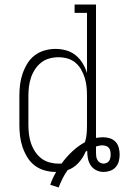

<svg xmlns="http://www.w3.org/2000/svg" viewBox="-20 -755 551 852"><path d="M240 77 203 65Q208 50 214.5 36Q221 22 229 8Q228 8 227.5 8Q227 8 226 8Q202 8 177.5 1Q153 -6 133.5 -21Q114 -36 101 -57.5Q88 -79 80 -102.5Q72 -126 69 -150.5Q66 -175 66 -200V-330Q66 -355 69 -379.5Q72 -404 80 -427.5Q88 -451 101 -472.5Q114 -494 133.5 -509Q153 -524 177.5 -531Q202 -538 226 -538Q250 -538 273.5 -531.5Q297 -525 315.5 -510Q334 -495 346.5 -474.5Q359 -454 366 -431V-698H311V-735H406V-143Q414 -144 421.5 -145Q429 -146 437 -146Q452 -146 467 -141.5Q482 -137 492.5 -126Q503 -115 507 -99.5Q511 -84 511 -69Q511 -54 507 -39Q503 -24 493 -13Q483 -2 468.5 3Q454 8 439 8Q422 8 406.5 0Q391 -8 382 -22Q373 -36 370 -52.5Q367 -69 367 -86Q365 -85 363.5 -84Q362 -83 360 -82Q349 -55 328.5 -32.5Q308 -10 280 0Q267 18 257.5 37.5Q248 57 240 77ZM239 -29Q243 -29 246 -29Q249 -29 253 -29Q274 -58 300 -82.5Q326 -107 357 -124Q363 -143 364.5 -162Q366 -181 366 -200V-330Q366 -350 364 -370Q362 -390 356 -409.5Q350 -429 340 -446.5Q330 -464 314.5 -477Q299 -490 279.5 -495.5Q260 -501 239 -501Q219 -501 199 -495.5Q179 -490 163 -477.5Q147 -465 135.5 -447.5Q124 -430 117.5 -410.5Q111 -391 108.5 -370.5Q106 -350 106 -330V-200Q106 -180 108.5 -159.5Q111 -139 117.5 -119.5Q124 -100 135.5 -82.5Q147 -65 163 -52.5Q179 -40 199 -34.5Q219 -29 239 -29ZM439 -29Q446 -29 453 -32Q460 -35 464 -41Q468 -47 469.5 -54.5Q471 -62 471 -69Q471 -77 469.5 -85Q468 -93 463 -99Q458 -105 450 -107.5Q442 -110 434 -110Q427 -110 420 -108.5Q413 -107 406 -105V-102Q406 -96 406 -90Q406 -84 406 -78Q406 -69 407 -61Q408 -53 412 -45.5Q416 -38 423.5 -33.5Q431 -29 439 -29Z"/></svg>

Font: Iosevka Slab Extralight
Style: Regular
Weight: 200
Monospace: yes
Designer: Belleve Invis
Foundry: Belleve Invis
Version: Version 11.1.1; ttfautohint (v1.8.3)